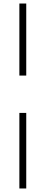

<svg xmlns="http://www.w3.org/2000/svg" viewBox="-20 -866 259 1090"><path d="M90 -846H129V-437H90ZM90 -225H129V204H90Z"/></svg>

Font: Chakra Petch ExtraLight
Style: Regular
Weight: 275
Designer: Katatrad Aksorn Co.,Ltd.
Foundry: Cadson Demak Co.,Ltd.
Version: Version 1.000; ttfautohint (v1.6)